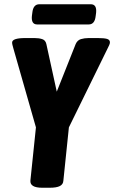

<svg xmlns="http://www.w3.org/2000/svg" viewBox="-20 -881 537 903"><path d="M179 2Q120 2 123 -32L149 -282L43 -653Q41 -661 39 -668Q37 -675 37 -681Q37 -702 99 -702H143Q163 -702 178.5 -697Q194 -692 198 -674L247 -450L336 -674Q344 -692 360.5 -697Q377 -702 397 -702H440Q470 -702 483.5 -698Q497 -694 497 -682Q497 -676 493.5 -668.5Q490 -661 486 -653L304 -282L278 -31Q277 -14 261.5 -6Q246 2 214 2ZM155 -766Q126 -766 130 -806L132 -821Q136 -861 165 -861H407Q436 -861 432 -821L430 -806Q426 -766 397 -766Z"/></svg>

Font: Asap Condensed
Style: Bold Italic
Weight: 700
Width: 3
Italic angle: -6°
Designer: Pablo Cosgaya
Foundry: Omnibus-Type
Version: Version 3.001; ttfautohint (v1.8.4.7-5d5b)